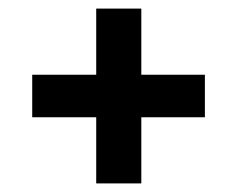

<svg xmlns="http://www.w3.org/2000/svg" viewBox="-20 -543 552 447"><path d="M204 -116V-523H309V-116ZM55 -270V-369H457V-270Z"/></svg>

Font: Bricolage Grotesque 36pt SemiBold
Style: Regular
Weight: 600
Designer: Mathieu Triay
Foundry: Atelier Triay
Version: Version 1.001;gftools[0.9.33.dev8+g029e19f]